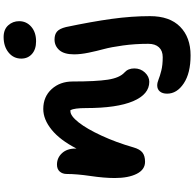

<svg xmlns="http://www.w3.org/2000/svg" viewBox="-26 -766 1053 1040"><g transform="rotate(-90 500.0 -246.5)"><path d="M795.9 -577.1Q752 -577.1 727.1 -599.4Q702.1 -621.6 702.1 -657.2Q702.1 -699.2 735.1 -726.1Q768.1 -752.9 818.8 -752.9Q859.9 -752.9 882.3 -728Q904.8 -703.1 904.8 -668.9Q904.8 -629.4 874.8 -603.3Q844.7 -577.1 795.9 -577.1ZM576.2 36.1Q508.8 36.1 471.4 -51.5Q434.1 -139.2 434.1 -307.1Q434.1 -369.1 422.9 -391.1H417Q391.6 -391.1 356.4 -346.4Q321.3 -301.8 284.7 -222.4Q248 -143.1 221.2 -49.8Q211.4 -15.1 193.4 -1Q175.3 13.2 143.1 13.2Q100.6 13.2 77.9 -32Q55.2 -77.1 55.2 -150.9Q55.2 -208 66.2 -282.5Q77.1 -356.9 77.1 -410.2Q77.1 -434.1 90.3 -449Q103.5 -463.9 127.9 -463.9Q164.6 -463.9 189.7 -436.8Q214.8 -409.7 214.8 -363.8V-357.9Q260.7 -447.3 316.7 -492.7Q372.6 -538.1 429.2 -538.1Q495.6 -538.1 536.9 -492.7Q578.1 -447.3 578.1 -378.9Q578.1 -252.9 587.9 -188.7Q597.7 -124.5 627 -98.1Q648.9 -78.6 648.9 -44.9Q648.9 -11.2 626.7 12.5Q604.5 36.1 576.2 36.1ZM719.2 259.8Q623.5 259.8 567.9 222.9Q512.2 186 512.2 132.8Q512.2 107.4 524.2 93.3Q536.1 79.1 557.1 79.1Q571.3 79.1 589.4 86.4Q607.4 93.8 637.2 101.3Q667 108.9 710 108.9Q744.6 108.9 763.4 88.4Q782.2 67.9 782.2 30.8Q782.2 -41.5 773.2 -106.4Q764.2 -171.4 753.7 -210Q743.2 -248.5 734.1 -292.5Q725.1 -336.4 725.1 -371.1Q725.1 -425.3 748 -451.2Q771 -477.1 805.2 -477.1Q833 -477.1 848.6 -463.6Q864.3 -450.2 873 -415Q902.3 -275.4 917.2 -167.5Q932.1 -59.6 932.1 40Q932.1 146.5 874.8 203.1Q817.4 259.8 719.2 259.8Z"/></g></svg>

Font: Shantell Sans Irregular
Style: Bold
Weight: 700
Designer: Stephen Nixon, Anya Danilova, Shantell Martin
Foundry: Arrow Type
Version: Version 1.006;[9816181b4]